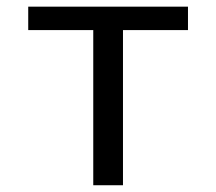

<svg xmlns="http://www.w3.org/2000/svg" viewBox="-20 -548 640 568"><path d="M63.5 -528.3H536.1V-459H343.8V0H255.9V-459H63.5Z"/></svg>

Font: Liberation Mono
Style: Regular
Weight: 400
Monospace: yes
Designer: Steve Matteson
Foundry: Ascender Corporation
Version: Version 2.1.5